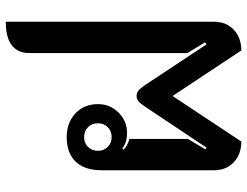

<svg xmlns="http://www.w3.org/2000/svg" viewBox="-115 -728 852 662"><g transform="rotate(-90 311.0 -397.0)"><path d="M55 -85V-473Q55 -531 84.5 -562Q114 -593 169 -593Q219 -593 251 -563Q283 -533 283 -485Q283 -444 254 -414.5Q225 -385 184 -385Q151 -385 130 -401L126 -397Q141 -382 163 -377V-175L127 -115L133 -111L275 -324Q286 -340 293.5 -346Q301 -352 311 -352Q321 -352 328.5 -346.5Q336 -341 348 -324L489 -111L496 -116L459 -177V-721Q459 -803 567 -803V-85Q567 -43 539.5 -17Q512 9 468 9L311 -228L154 9Q110 9 82.5 -17Q55 -43 55 -85ZM217 -485Q217 -506 203.5 -519.5Q190 -533 169 -533Q149 -533 135.5 -519.5Q122 -506 122 -485Q122 -465 135.5 -451.5Q149 -438 169 -438Q190 -438 203.5 -451.5Q217 -465 217 -485Z"/></g></svg>

Font: K2D SemiBold
Style: Regular
Weight: 600
Designer: Katatrad Aksorn Co.,Ltd.
Foundry: Cadson Demak Co.,Ltd.
Version: Version 1.000; ttfautohint (v1.6)